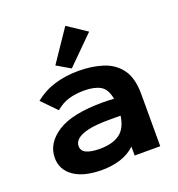

<svg xmlns="http://www.w3.org/2000/svg" viewBox="-130 -813 861 931"><g transform="rotate(-20 300.0 -347.0)"><path d="M240 12Q146 12 94.5 -24Q43 -60 43 -121Q43 -196 118.5 -245.5Q194 -295 353 -295Q364 -295 379 -294.5Q394 -294 411 -293Q402 -345 371 -362.5Q340 -380 289 -380Q245 -380 209.5 -370Q174 -360 141 -332L68 -407Q115 -445 172 -462Q229 -479 294 -479Q363 -479 419.5 -461Q476 -443 509.5 -397.5Q543 -352 543 -269V0H411V-46Q378 -15 334 -1.5Q290 12 240 12ZM171 -136Q171 -110 196 -99Q221 -88 264 -88Q329 -88 366.5 -114.5Q404 -141 413 -205Q396 -205 380 -205Q364 -205 352 -205Q284 -205 244.5 -195.5Q205 -186 188 -170.5Q171 -155 171 -136ZM269 -501 199 -542 310 -706 409 -640Z"/></g></svg>

Font: Inconsolata Expanded ExtraBold
Style: Regular
Weight: 800
Width: 7
Monospace: yes
Designer: Raph Levien, Cyreal, Brenton Simpson
Foundry: Raph Levien, Cyreal, Google
Version: Version 3.001; ttfautohint (v1.8.2.53-6de2)